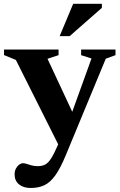

<svg xmlns="http://www.w3.org/2000/svg" viewBox="-24 -700 612 980"><path d="M362 -92.5 285.5 61.5 57 -394 -3.5 -419V-447H275V-418.5L218.5 -400ZM132.5 259.5Q95.5 259.5 73 241Q50.5 222.5 50.5 190Q50.5 173 57.5 160Q64.5 147 74.5 140Q84.5 133 93 133Q102 133 112.8 136.8Q123.5 140.5 137.2 144.2Q151 148 169 148Q187.5 148 201.5 142.2Q215.5 136.5 227.8 121.5Q240 106.5 253.5 79L305.5 -33.5L330 -88.5L443 -401.5L390 -418.5V-447H565.5V-418.5L516 -400.5L311.5 93Q284 159.5 258 195.5Q232 231.5 202.2 245.5Q172.5 259.5 132.5 259.5ZM280.5 -515.5 349.5 -680.5H496V-660L331.5 -515.5Z"/></svg>

Font: Newsreader 16pt 16pt
Style: Bold
Weight: 700
Version: Version 1.003